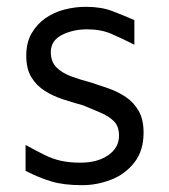

<svg xmlns="http://www.w3.org/2000/svg" viewBox="-20 -528 496 563"><path d="M221 15Q167 15 130.5 4Q94 -7 55 -27V-103Q86 -86 110 -74Q134 -62 159 -56.5Q184 -51 216 -51Q266 -51 297.5 -73Q329 -95 329 -130Q329 -158 313.5 -173Q298 -188 274 -198Q250 -208 224 -219Q195 -227 165.5 -236.5Q136 -246 111.5 -261.5Q87 -277 72 -301.5Q57 -326 57 -365Q57 -403 72.5 -430Q88 -457 113 -474.5Q138 -492 169 -500Q200 -508 231 -508Q276 -508 308 -496Q340 -484 374 -469V-397Q336 -416 306 -429Q276 -442 235 -442Q194 -442 161.5 -425.5Q129 -409 129 -375Q129 -347 145.5 -330.5Q162 -314 189 -304Q216 -294 247 -286Q272 -278 299 -268.5Q326 -259 349 -243.5Q372 -228 386.5 -203Q401 -178 401 -139Q401 -86 374 -51.5Q347 -17 305.5 -1Q264 15 221 15Z"/></svg>

Font: Maven Pro VF Beta
Style: Regular
Weight: 400
Designer: Joe Prince
Foundry: Joe Prince
Version: Version 2.002